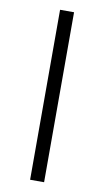

<svg xmlns="http://www.w3.org/2000/svg" viewBox="-84 -770 441 811"><g transform="rotate(10 136.0 -364.5)"><path d="M106 -729H166V0H106Z"/></g></svg>

Font: SpoqaHanSansJP-Light
Style: Regular
Weight: 300
Designer: [Source Han Sans]
Ryoko NISHIZUKA  (kana & ideographs); Paul D. Hunt (Latin, Greek & Cyrillic); Wenlong ZHANG  (bopomofo
Foundry: Spoqa (http://bi.spoqa.com)
Version: Version 1.002.20150607